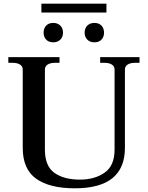

<svg xmlns="http://www.w3.org/2000/svg" viewBox="-20 -1009 800 1039"><path d="M204 -989H556V-941H204ZM216 -832Q216 -856 230 -870.5Q244 -885 268 -885Q292 -885 306.5 -870.5Q321 -856 321 -832Q321 -809 306.5 -794.5Q292 -780 268 -780Q244 -780 230 -794.5Q216 -809 216 -832ZM438 -832Q438 -856 452.5 -870.5Q467 -885 491 -885Q515 -885 529 -870.5Q543 -856 543 -832Q543 -809 529 -794.5Q515 -780 491 -780Q467 -780 452.5 -794.5Q438 -809 438 -832ZM103 -209V-632Q103 -650 88.5 -659.5Q74 -669 49 -669H25V-700H302V-669H277Q252 -669 237.5 -659.5Q223 -650 223 -632V-200Q223 -110 274.5 -73.5Q326 -37 413 -37Q492 -37 546 -74.5Q600 -112 600 -200V-632Q600 -650 585.5 -659.5Q571 -669 546 -669H522V-700H735V-669H710Q685 -669 670.5 -659.5Q656 -650 656 -632V-209Q656 10 385 10Q248 10 175.5 -42Q103 -94 103 -209Z"/></svg>

Font: Taviraj Medium
Style: Regular
Weight: 500
Designer: Katatrad Team
Foundry: CadsonDemak
Version: Version 1.030